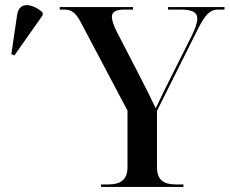

<svg xmlns="http://www.w3.org/2000/svg" viewBox="-20 -742 911 762"><path d="M37 -522 149 -681V-693C107 -729 56 -737 48 -683L25 -527ZM381 0H708V-10H678C629 -10 603 -28 603 -79V-302L765 -626C795 -685 814 -704 845 -704H871V-714H647V-704H695C742 -704 763 -694 763 -668C763 -651 755 -629 740 -598L664 -447C639 -398 615 -348 598 -312C582 -346 561 -389 535 -439L444 -615C431 -641 424 -661 424 -675C424 -696 441 -704 475 -704H508V-714H217V-704H235C265 -704 281 -691 302 -651L486 -303V-79C486 -28 458 -10 410 -10H381Z"/></svg>

Font: Noto Serif Display Medium
Style: Regular
Weight: 500
Designer: Monotype Design Team
Foundry: Monotype Imaging Inc.
Version: Version 2.009